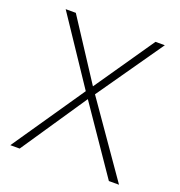

<svg xmlns="http://www.w3.org/2000/svg" viewBox="-126 -801 850 908"><g transform="rotate(20 298.5 -347.0)"><path d="M25 0 273 -362 51 -694H102L297 -395L503 -694H550L319 -363L572 0H521L295 -330L72 0Z"/></g></svg>

Font: Cantarell Light
Style: Regular
Weight: 300
Designer: Dave Crossland, Nikolaus Waxweiler, Florian Fecher, Jacques Le Bailly, Eben Sorkin, Alexei Vanyashin, Alexios Zavras, Em
Version: Version 0.303